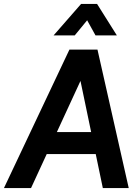

<svg xmlns="http://www.w3.org/2000/svg" viewBox="-45 -951 708 971"><path d="M-25 0 306 -700H435L112 0ZM154 -172 168 -283H489L476 -172ZM475 0 329 -700H448L606 0ZM226 -772 365 -931H446L546 -772H438L370 -895H434L333 -772Z"/></svg>

Font: Inclusive Sans SemiBold
Style: Italic
Weight: 600
Italic angle: -7°
Designer: Olivia King
Foundry: Olivia King
Version: Version 2.004